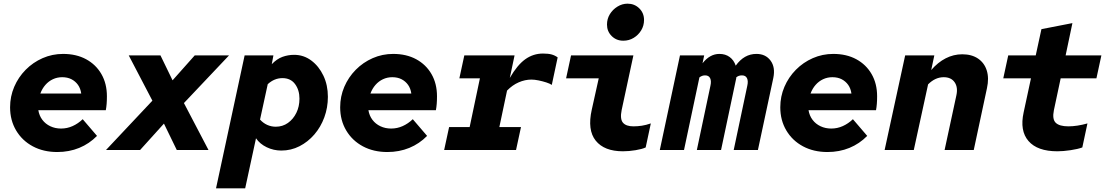

<svg xmlns="http://www.w3.org/2000/svg" viewBox="-20 -818 6040 1047"><path d="M292 11Q217 11 159 -20Q101 -51 68 -106.5Q35 -162 35 -233Q35 -292 57.5 -344.5Q80 -397 120 -437.5Q160 -478 212.5 -501Q265 -524 324 -524Q396 -524 449.5 -495Q503 -466 533 -414Q563 -362 563 -293Q563 -270 561.5 -251.5Q560 -233 557 -217H189Q194 -187 211 -164.5Q228 -142 254.5 -129.5Q281 -117 313 -117Q346 -117 376 -130.5Q406 -144 431 -168L509 -77Q467 -34 412 -11.5Q357 11 292 11ZM200 -308H423Q419 -336 405 -355.5Q391 -375 369.5 -386Q348 -397 319 -397Q292 -397 268.5 -386Q245 -375 227.5 -355Q210 -335 200 -308Z M558 0 811 -269 682 -516H855L921 -380L1042 -516H1229L983 -256L1117 0H944L874 -144L744 0Z M1158 209 1314 -516H1471L1462 -468Q1490 -497 1520.5 -508Q1551 -519 1584 -519Q1636 -519 1677.5 -488Q1719 -457 1743.5 -405.5Q1768 -354 1768 -290Q1768 -231 1748.5 -178Q1729 -125 1694 -84.5Q1659 -44 1613 -20.5Q1567 3 1514 3Q1472 3 1434.5 -15Q1397 -33 1376 -64L1317 209ZM1484 -127Q1521 -127 1550 -147.5Q1579 -168 1596 -202.5Q1613 -237 1613 -280Q1613 -327 1589 -359.5Q1565 -392 1520 -392Q1476 -392 1440 -359L1398 -166Q1415 -147 1437 -137Q1459 -127 1484 -127Z M2092 11Q2017 11 1959 -20Q1901 -51 1868 -106.5Q1835 -162 1835 -233Q1835 -292 1857.5 -344.5Q1880 -397 1920 -437.5Q1960 -478 2012.5 -501Q2065 -524 2124 -524Q2196 -524 2249.5 -495Q2303 -466 2333 -414Q2363 -362 2363 -293Q2363 -270 2361.5 -251.5Q2360 -233 2357 -217H1989Q1994 -187 2011 -164.5Q2028 -142 2054.5 -129.5Q2081 -117 2113 -117Q2146 -117 2176 -130.5Q2206 -144 2231 -168L2309 -77Q2267 -34 2212 -11.5Q2157 11 2092 11ZM2000 -308H2223Q2219 -336 2205 -355.5Q2191 -375 2169.5 -386Q2148 -397 2119 -397Q2092 -397 2068.5 -386Q2045 -375 2027.5 -355Q2010 -335 2000 -308Z M2402 0 2429 -125H2541L2597 -391H2485L2512 -516H2786L2760 -393Q2801 -464 2844.5 -495Q2888 -526 2941 -526Q2970 -526 2988 -521Q3006 -516 3021 -505L2989 -355Q2979 -362 2959 -368.5Q2939 -375 2917 -379.5Q2895 -384 2878 -384Q2843 -384 2808.5 -369Q2774 -354 2745 -324L2703 -125H2821L2794 0Z M3379 -596Q3341 -596 3315.5 -621.5Q3290 -647 3290 -684Q3290 -715 3305.5 -740.5Q3321 -766 3347 -782Q3373 -798 3402 -798Q3440 -798 3466 -772.5Q3492 -747 3492 -709Q3492 -678 3476.5 -652.5Q3461 -627 3435.5 -611.5Q3410 -596 3379 -596ZM3377 7Q3275 7 3228.5 -51Q3182 -109 3207 -220L3245 -391H3067L3094 -516H3434L3370 -218Q3360 -169 3377 -149Q3394 -129 3434 -129Q3457 -129 3480 -132.5Q3503 -136 3529 -145L3501 -14Q3482 -5 3446 1Q3410 7 3377 7Z M3578 0 3688 -516H3820L3811 -473Q3851 -524 3903 -524Q3936 -524 3959 -507Q3982 -490 3992 -460Q4015 -492 4043 -508Q4071 -524 4105 -524Q4155 -524 4182 -487.5Q4209 -451 4197 -393L4113 0H3981L4055 -350Q4061 -376 4053.5 -391.5Q4046 -407 4026 -407Q4007 -407 3995 -396Q3995 -393 3994.5 -389.5Q3994 -386 3993 -383L3912 0H3780L3854 -350Q3860 -376 3852.5 -391.5Q3845 -407 3825 -407Q3817 -407 3809.5 -404.5Q3802 -402 3794 -396L3710 0Z M4492 11Q4417 11 4359 -20Q4301 -51 4268 -106.5Q4235 -162 4235 -233Q4235 -292 4257.5 -344.5Q4280 -397 4320 -437.5Q4360 -478 4412.5 -501Q4465 -524 4524 -524Q4596 -524 4649.5 -495Q4703 -466 4733 -414Q4763 -362 4763 -293Q4763 -270 4761.5 -251.5Q4760 -233 4757 -217H4389Q4394 -187 4411 -164.5Q4428 -142 4454.5 -129.5Q4481 -117 4513 -117Q4546 -117 4576 -130.5Q4606 -144 4631 -168L4709 -77Q4667 -34 4612 -11.5Q4557 11 4492 11ZM4400 -308H4623Q4619 -336 4605 -355.5Q4591 -375 4569.5 -386Q4548 -397 4519 -397Q4492 -397 4468.5 -386Q4445 -375 4427.5 -355Q4410 -335 4400 -308Z M4804 0 4916 -516H5075L5058 -436Q5094 -478 5137 -500Q5180 -522 5227 -522Q5279 -522 5313.5 -498.5Q5348 -475 5361 -433.5Q5374 -392 5362 -337L5290 0H5131L5195 -297Q5205 -341 5186 -369Q5167 -397 5126 -397Q5080 -397 5041 -358L4963 0Z M5746 7Q5637 7 5588.5 -49Q5540 -105 5562 -205L5602 -391H5451L5478 -516H5628L5659 -659L5828 -692L5791 -516H5986L5959 -391H5764L5727 -217Q5717 -168 5737 -148.5Q5757 -129 5806 -129Q5829 -129 5855.5 -133Q5882 -137 5910 -145L5882 -14Q5858 -5 5818 1Q5778 7 5746 7Z"/></svg>

Font: Red Hat Mono
Style: Italic
Weight: 300
Italic angle: -12°
Monospace: yes
Designer: Pentagram, MCKL
Foundry: Pentagram, MCKL
Version: Version 1.023